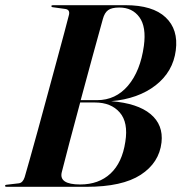

<svg xmlns="http://www.w3.org/2000/svg" viewBox="-32 -720 700 740"><path d="M172 -700H452Q556.5 -700 606.2 -653.2Q656 -606.5 645.5 -526Q635 -443.5 567.8 -391.2Q500.5 -339 396.5 -330Q498 -322 548 -280.5Q598 -239 590.5 -171Q581.5 -92.5 510.2 -46.2Q439 0 301.5 0H-7Q-12.5 0 -12.5 -3.5Q-12.5 -7.5 -6.5 -8L40.5 -13.5Q56 -15.5 63 -37Q69.5 -59 83 -107Q96.5 -155 114 -218.5Q131.5 -282 150 -350.8Q168.5 -419.5 185.8 -482.8Q203 -546 215.8 -594Q228.5 -642 234 -663.5Q238 -683 219.5 -685.5L172.5 -692Q166 -692.5 166 -696.5Q166 -700 172 -700ZM364.5 -647Q346.5 -583 324 -500Q301.5 -417 279 -334H342Q414 -334 461.5 -390Q509 -446 522.5 -543Q532.5 -616.5 505.2 -653.8Q478 -691 428 -691Q398.5 -691 384.8 -681Q371 -671 364.5 -647ZM206 -56Q194.5 -9 277 -9Q348.5 -9 393.8 -51Q439 -93 451 -173.5Q463 -248 429.5 -286.5Q396 -325 334 -325H277Q255 -243.5 236 -171.8Q217 -100 206 -56Z"/></svg>

Font: Fraunces 144pt SemiBold
Style: Italic
Weight: 600
Italic angle: -16°
Version: Version 1.000;[0bf87f6ff]